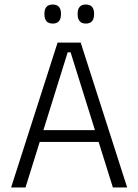

<svg xmlns="http://www.w3.org/2000/svg" viewBox="-20 -827 610 847"><path d="M29 0 234 -639H336L541 0H478L291.5 -596H278.5L92.5 0ZM138.5 -201V-253H431V-201ZM212.5 -723Q194 -723 185 -733.5Q176 -744 176 -764V-767Q176 -786.5 185 -796.8Q194 -807 212.5 -807Q231 -807 240 -796.8Q249 -786.5 249 -767V-764Q249 -744 240 -733.5Q231 -723 212.5 -723ZM358.5 -723Q340.5 -723 331.5 -733.5Q322.5 -744 322.5 -764V-767Q322.5 -786.5 331.5 -796.8Q340.5 -807 358.5 -807Q377 -807 386 -796.8Q395 -786.5 395 -767V-764Q395 -744 386 -733.5Q377 -723 358.5 -723Z"/></svg>

Font: Anek Telugu Medium Light
Style: Regular
Weight: 300
Version: Version 1.003